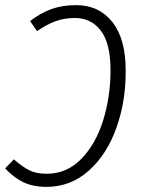

<svg xmlns="http://www.w3.org/2000/svg" viewBox="-29 -716 550 747"><path d="M460 -442Q461 -323 424 -219Q387 -115 316.5 -52Q246 11 152 11Q98 11 60 -8Q22 -27 -9 -61L25 -96Q57 -68 84 -54Q111 -40 153 -40Q231 -40 287.5 -98Q344 -156 372.5 -248.5Q401 -341 401 -443Q401 -547 363.5 -596.5Q326 -646 262 -646Q221 -646 187 -633.5Q153 -621 115 -595L88 -634Q128 -665 170.5 -680.5Q213 -696 267 -696Q356 -696 408 -630.5Q460 -565 460 -442Z"/></svg>

Font: Fira Sans Condensed Light
Style: Italic
Weight: 300
Width: 3
Italic angle: -8°
Designer: Carrois Corporate & Edenspiekermann AG
Foundry: Carrois Corporate GbR & Edenspiekermann AG
Version: Version 4.203